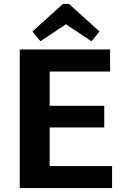

<svg xmlns="http://www.w3.org/2000/svg" viewBox="-20 -962 627 982"><path d="M187 -751 146 -800.8 301.8 -941.9H333L488.8 -800.8L448.2 -751L316.9 -837.9ZM233.9 -420.9H513.2V-310.1H233.9V-112.8H553.2V0H81.1V-709H543V-596.2H233.9Z"/></svg>

Font: Sarala
Style: Bold
Weight: 700
Designer: Andres Torresi
Foundry: Huerta Tipografica
Version: Version 1.004;PS 001.003;hotconv 1.0.70;makeotf.lib2.5.58329